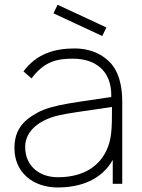

<svg xmlns="http://www.w3.org/2000/svg" viewBox="-20 -785 605 820"><path d="M416.7 -631.2 208.3 -728.1 226 -764.6 434.4 -667.7ZM502.1 0V-352.1C502.1 -415.6 488.5 -487.5 438.5 -529.2C404.2 -560.4 353.1 -578.1 300 -578.1C215.6 -578.1 137.5 -557.3 80.2 -480.2L114.6 -450C170.8 -526 229.2 -534.4 291.7 -534.4C383.3 -534.4 458.3 -486.5 455.2 -370.8C313.5 -347.9 208.3 -340.6 140.6 -304.2C70.8 -266.7 41.7 -221.9 41.7 -152.1C41.7 -47.9 121.9 15.6 226 15.6C327.1 15.6 414.6 -18.8 461.5 -102.1V0ZM433.3 -139.6C395.8 -63.5 321.9 -28.1 227.1 -28.1C145.8 -28.1 87.5 -78.1 87.5 -157.3C87.5 -229.2 153.1 -276 237.5 -293.8C263.5 -300 335.4 -310.4 458.3 -328.1C458.3 -234.4 457.3 -188.5 433.3 -139.6Z"/></svg>

Font: Manrope Thin
Style: Regular
Weight: 100
Width: 4
Designer: Michael Sharanda
Foundry: Michael Sharanda
Version: Version 2.000;PS 002.000;hotconv 1.0.88;makeotf.lib2.5.64775